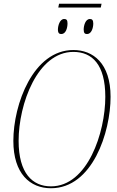

<svg xmlns="http://www.w3.org/2000/svg" viewBox="-20 -990 623 1021"><path d="M520 -970H294L290 -950H516ZM443 -809C466 -809 476 -841 476 -865C476 -884 469 -889 458 -889C434 -889 425 -853 425 -833C425 -813 432 -809 443 -809ZM306 -809C330 -809 339 -841 339 -866C339 -884 333 -889 321 -889C298 -889 288 -853 288 -833C288 -813 296 -809 306 -809ZM251 11C472 11 568 -287 568 -475C568 -655 474 -724 370 -724C157 -724 51 -436 51 -241C51 -66 140 11 251 11ZM251 1C153 1 79 -68 79 -241C79 -438 180 -714 370 -714C470 -714 540 -647 540 -475C540 -286 446 1 251 1Z"/></svg>

Font: Noto Serif Display Condensed Thin
Style: Italic
Weight: 100
Width: 3
Italic angle: -12°
Designer: Monotype Design Team
Foundry: Monotype Imaging Inc.
Version: Version 2.009